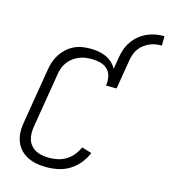

<svg xmlns="http://www.w3.org/2000/svg" viewBox="-133 -1033 1005 1145"><g transform="rotate(15 369.5 -460.5)"><path d="M263 8Q240 8 217.5 5.5Q195 3 173.5 -3.5Q152 -10 133.5 -21Q115 -32 100.5 -47Q86 -62 76 -81.5Q66 -101 61.5 -122.5Q57 -144 57.5 -167Q58 -190 62 -213L119 -558Q123 -583 131.5 -607.5Q140 -632 154.5 -654Q169 -676 189 -694Q209 -712 233 -723.5Q257 -735 282.5 -739Q308 -743 333 -743Q358 -743 382.5 -739Q407 -735 429 -725Q451 -715 468.5 -699Q486 -683 497 -662L509 -735Q513 -762 522 -787.5Q531 -813 547 -836.5Q563 -860 585.5 -878.5Q608 -897 633.5 -908.5Q659 -920 685.5 -924.5Q712 -929 739 -929V-871Q720 -871 701 -868Q682 -865 664 -857Q646 -849 629.5 -836.5Q613 -824 601.5 -807.5Q590 -791 583.5 -772.5Q577 -754 574 -735L544 -554H479Q483 -581 478 -608Q473 -635 455 -653Q437 -671 411 -678Q385 -685 358 -685Q338 -685 318.5 -682.5Q299 -680 279.5 -672Q260 -664 243 -651.5Q226 -639 213.5 -622.5Q201 -606 193.5 -587Q186 -568 183 -548L126 -203Q123 -183 123.5 -161.5Q124 -140 131 -121.5Q138 -103 151.5 -88.5Q165 -74 182.5 -65.5Q200 -57 221 -53.5Q242 -50 263 -50Q289 -50 315.5 -56Q342 -62 366 -76.5Q390 -91 408 -113.5Q426 -136 437 -161L498 -143Q484 -108 459.5 -78Q435 -48 403 -28Q371 -8 334.5 0Q298 8 263 8Z"/></g></svg>

Font: Iosevka Curly Light Extended
Style: Italic
Weight: 300
Width: 7
Italic angle: -9°
Monospace: yes
Designer: Belleve Invis
Foundry: Belleve Invis
Version: Version 11.1.0; ttfautohint (v1.8.3)